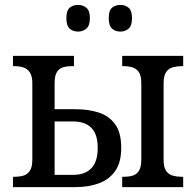

<svg xmlns="http://www.w3.org/2000/svg" viewBox="-20 -764 800 784"><path d="M472 -635Q451 -635 437.5 -647Q424 -659 424 -690Q424 -721 437.5 -732.5Q451 -744 472 -744Q491 -744 505 -732.5Q519 -721 519 -690Q519 -659 505 -647Q491 -635 472 -635ZM299 -635Q278 -635 264.5 -647Q251 -659 251 -690Q251 -721 264.5 -732.5Q278 -744 299 -744Q318 -744 332.5 -732.5Q347 -721 347 -690Q347 -659 332.5 -647Q318 -635 299 -635ZM479 0V-42H484Q504 -42 520.5 -46.5Q537 -51 547 -66Q557 -81 557 -112V-424Q557 -455 547 -469.5Q537 -484 520.5 -489Q504 -494 484 -494H479V-536H728V-494H723Q704 -494 686.5 -489.5Q669 -485 658.5 -470Q648 -455 648 -424V-112Q648 -81 658.5 -66Q669 -51 686.5 -46.5Q704 -42 723 -42H728V0ZM33 0V-42H37Q58 -42 74.5 -46.5Q91 -51 101.5 -66Q112 -81 112 -112V-424Q112 -454 101.5 -469Q91 -484 74.5 -489Q58 -494 37 -494H33V-536H282V-494H275Q255 -494 238.5 -489.5Q222 -485 212.5 -470Q203 -455 203 -425V-318H289Q341 -318 383 -304.5Q425 -291 450 -257Q475 -223 475 -160Q475 -101 450.5 -66Q426 -31 384 -15.5Q342 0 289 0ZM203 -50H279Q327 -50 353 -77Q379 -104 379 -160Q379 -216 353 -242Q327 -268 279 -268H203Z"/></svg>

Font: Noto Serif SemiCondensed
Style: Regular
Weight: 400
Width: 4
Designer: Monotype Design Team
Foundry: Monotype Imaging Inc.
Version: Version 2.013